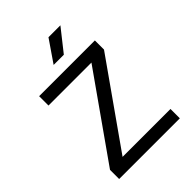

<svg xmlns="http://www.w3.org/2000/svg" viewBox="-273 -1126 1264 1264"><g transform="rotate(-45 359.0 -494.5)"><path d="M80 0ZM645 -87V0H80V-85L493 -671H93V-758H612V-673L199 -87ZM411 -989H522L401 -836H306Z"/></g></svg>

Font: Biryani
Style: Regular
Weight: 400
Designer: Dan Reynolds and Mathieu Réguer
Foundry: Dan Reynolds and Mathieu Réguer
Version: Version 1.004; ttfautohint (v1.1) -l 5 -r 5 -G 72 -x 0 -D la